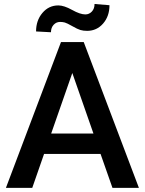

<svg xmlns="http://www.w3.org/2000/svg" viewBox="-20 -916 706 936"><path d="M470.2 -165.5H194.8L137.2 0H8.8L277.3 -710.9H388.2L657.2 0H528.3ZM229.5 -265.1H435.5L332.5 -560.1ZM513.7 -890.6Q513.7 -836.9 482.7 -801.3Q451.7 -765.6 404.8 -765.6Q385.7 -765.6 371.8 -769.8Q357.9 -773.9 332.3 -788.6Q306.6 -803.2 296.1 -806.2Q285.6 -809.1 272.9 -809.1Q254.4 -809.1 241.5 -795.2Q228.5 -781.2 228.5 -758.8L155.8 -762.7Q155.8 -816.4 186.8 -853Q217.8 -889.6 264.2 -889.6Q292 -889.6 331.3 -867.7Q370.6 -845.7 396 -845.7Q414.6 -845.7 427.7 -859.6Q440.9 -873.5 440.9 -896.5Z"/></svg>

Font: RobotoDraft Medium
Style: Regular
Weight: 500
Version: Version 2.001152; 2014